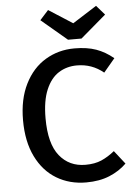

<svg xmlns="http://www.w3.org/2000/svg" viewBox="-62 -991 739 1050"><g transform="rotate(-5 307.5 -465.5)"><path d="M580.5 -649.7 518.5 -575.9Q455.4 -628.2 372.8 -628.2Q316.9 -628.2 272.8 -600.5Q228.7 -572.8 202.8 -511.8Q176.9 -450.8 176.9 -354.9Q176.9 -215.4 230.3 -149Q283.6 -82.6 372.8 -82.6Q424.1 -82.6 461 -98.7Q497.9 -114.9 533.3 -143.6L590.8 -70.3Q551.8 -31.8 496.7 -9Q441.5 13.8 368.7 13.8Q277.4 13.8 206.2 -29Q134.9 -71.8 94.1 -154.9Q53.3 -237.9 53.3 -354.9Q53.3 -470.3 94.9 -553.3Q136.4 -636.4 207.9 -679.2Q279.5 -722.1 367.2 -722.1Q436.4 -722.1 486.2 -704.4Q535.9 -686.7 580.5 -649.7ZM373.3 -859.5 505.6 -943.6 550.8 -891.8 410.8 -772.3H336.9L195.4 -891.8L242.1 -943.6Z"/></g></svg>

Font: Fira Code Fixed Medium
Style: Regular
Weight: 500
Monospace: yes
Designer: Carrois Corporate, Edenspiekermann AG, Nikita Prokopov
Foundry: Carrois Corporate, Edenspiekermann AG, Nikita Prokopov
Version: Version 5.002